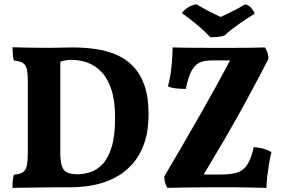

<svg xmlns="http://www.w3.org/2000/svg" viewBox="-20 -908 1379 931"><path d="M40.4 3Q40.4 -15.4 42 -32.4Q43.6 -49.4 47.2 -61Q74.2 -63 88.9 -71.3Q103.6 -79.6 109.2 -101.9Q114.8 -124.2 114.8 -167.4V-514.2Q114.8 -554.4 109.4 -575Q104 -595.6 89.1 -603.7Q74.2 -611.8 47 -615Q43.4 -627.2 42.1 -645.6Q40.8 -664 40.8 -679Q61.2 -678 92.2 -677.5Q123.2 -677 157.2 -676.5Q191.2 -676 222.2 -676Q246.4 -676 274 -677Q301.6 -678 332.4 -678Q388.4 -678 442.4 -670.5Q496.4 -663 543 -643.2Q589.6 -623.4 625.1 -586.9Q660.6 -550.4 680.5 -493.9Q700.4 -437.4 700.4 -355Q700.4 -274 680.4 -216Q660.4 -158 627.5 -119Q594.6 -80 554.2 -56Q513.8 -32 471.9 -20Q430 -8 392.8 -4Q355.6 0 329.4 0Q302.6 0 261.3 0.3Q220 0.6 175.9 1.1Q131.8 1.6 95 2.1Q58.2 2.6 40.4 3ZM355.2 -63Q385.8 -63 418 -73.3Q450.2 -83.6 477.5 -112.3Q504.8 -141 521.4 -195.3Q538 -249.6 538 -338.2Q538 -418.6 520.4 -472.8Q502.8 -527 472.7 -558.6Q442.6 -590.2 404.8 -604Q367 -617.8 326 -617.8Q307 -617.8 287.6 -613.2Q268.2 -608.6 260.2 -602.2L272.4 -639V-170.4Q272.4 -128 279.4 -104.7Q286.4 -81.4 304.4 -72.2Q322.4 -63 355.2 -63ZM817 -678Q834.4 -677.4 864 -676.9Q893.6 -676.4 928.6 -676.2Q963.6 -676 996.8 -676Q1030 -676 1055 -676Q1088 -676 1124.2 -676Q1160.4 -676 1196.7 -676.5Q1233 -677 1265 -678Q1272 -667 1276.7 -653.5Q1281.4 -640 1282 -622.8Q1227.2 -516.8 1175 -420.9Q1122.8 -325 1067.9 -230.9Q1013 -136.8 952 -35.2L922.8 -61.8H1051Q1101.8 -61.8 1132 -72Q1162.2 -82.2 1180 -110.7Q1197.8 -139.2 1210.6 -194.8Q1262.8 -190.6 1296.2 -170.6Q1290.2 -148.6 1285.2 -118.1Q1280.2 -87.6 1276.2 -55.3Q1272.2 -23 1272.2 3Q1229.2 2 1185.1 1Q1141 0 1097.6 0Q1054.2 0 1013 0Q950 0 890.9 1Q831.8 2 791.8 3Q784.8 -7.6 780.7 -21.7Q776.6 -35.8 776.6 -52.4Q822.8 -130.6 864.7 -202.8Q906.6 -275 946.7 -345.1Q986.8 -415.2 1026.2 -486.7Q1065.6 -558.2 1105.8 -635L1148 -615H1007Q970.8 -615 947.5 -604.3Q924.2 -593.6 908.4 -563.7Q892.6 -533.8 880.8 -476.8Q857 -476.8 833.4 -479.4Q809.8 -482 794.4 -489.2Q805.8 -530.8 811.4 -582.9Q817 -635 817 -678ZM1000.2 -727.4Q973.8 -755.4 939 -785Q904.2 -814.6 861.8 -844.8Q873.4 -860 890.2 -871.1Q907 -882.2 931.8 -887.6Q957.4 -872.2 989.2 -855.5Q1021 -838.8 1050.2 -825.8Q1065.4 -833.4 1087.5 -843.7Q1109.6 -854 1131.4 -865.7Q1153.2 -877.4 1168.2 -887Q1187 -883.2 1198.9 -868.9Q1210.8 -854.6 1214.8 -841.6Q1177.8 -819 1138 -791.1Q1098.2 -763.2 1068.2 -735.6Q1052.4 -730.6 1035.1 -729Q1017.8 -727.4 1000.2 -727.4Z"/></svg>

Font: Vollkorn
Style: Regular
Weight: 400
Designer: Friedrich Althausen
Foundry: Friedrich Althausen
Version: Version 4.104